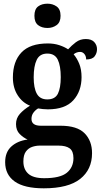

<svg xmlns="http://www.w3.org/2000/svg" viewBox="-20 -784 553 1043"><path d="M218 239Q112 239 60 202Q8 165 8 97Q8 42 42 11.5Q76 -19 130 -26Q107 -36 87 -56Q67 -76 67 -110Q67 -142 88 -165.5Q109 -189 143 -210Q102 -226 76 -266.5Q50 -307 50 -363Q50 -450 96.5 -499Q143 -548 240 -548Q274 -548 302.5 -538.5Q331 -529 350 -516Q369 -537 392 -554.5Q415 -572 446 -572Q477 -572 492 -555.5Q507 -539 507 -517Q507 -495 494 -478Q481 -461 448 -461Q448 -479 438.5 -490.5Q429 -502 415 -502Q405 -502 396 -498.5Q387 -495 380 -489Q398 -468 410.5 -437.5Q423 -407 423 -365Q423 -289 378.5 -239.5Q334 -190 240 -190Q229 -190 212.5 -191.5Q196 -193 187 -195Q173 -187 162 -172.5Q151 -158 151 -138Q151 -101 202 -101H309Q399 -101 439.5 -60Q480 -19 480 48Q480 137 415.5 188Q351 239 218 239ZM237 -244Q279 -244 294.5 -275Q310 -306 310 -365Q310 -426 294 -459.5Q278 -493 237 -493Q196 -493 179.5 -459Q163 -425 163 -364Q163 -306 180 -275Q197 -244 237 -244ZM220 184Q307 184 343 154.5Q379 125 379 75Q379 37 358.5 22Q338 7 298 7H196Q175 7 154.5 14Q134 21 120.5 39.5Q107 58 107 93Q107 136 134 160Q161 184 220 184ZM238 -632Q207 -632 187 -647.5Q167 -663 167 -698Q167 -734 187 -749Q207 -764 238 -764Q266 -764 287.5 -749Q309 -734 309 -698Q309 -663 287.5 -647.5Q266 -632 238 -632Z"/></svg>

Font: Noto Serif SemiCondensed SemiBold
Style: Regular
Weight: 600
Width: 4
Designer: Monotype Design Team
Foundry: Monotype Imaging Inc.
Version: Version 2.013; ttfautohint (v1.8.4.7-5d5b)